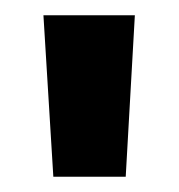

<svg xmlns="http://www.w3.org/2000/svg" viewBox="-20 -818 235 252"><path d="M37 -798H157L145 -586H50Z"/></svg>

Font: SVN-Poppins SemiBold
Style: Regular
Weight: 600
Designer: Ninad Kale (Devanagari), Jonny Pinhorn (Latin)
Foundry: Indian Type Foundry
Version: Version 3.002 2017